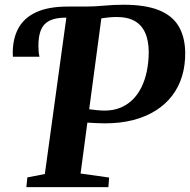

<svg xmlns="http://www.w3.org/2000/svg" viewBox="-20 -770 782 790"><path d="M88.5 0 92.5 -40 164.5 -54 253 -697.5 243 -717 259 -743H328.5Q370 -743 408.8 -746.8Q447.5 -750.5 488.5 -750.5Q576.5 -750.5 632 -728.8Q687.5 -707 714 -663.8Q740.5 -620.5 742 -556.5Q743 -503.5 729.5 -458Q716 -412.5 688.5 -376.5Q661 -340.5 620.5 -315Q580 -289.5 527.8 -276Q475.5 -262.5 412 -262.5Q394 -262.5 373.8 -263.5Q353.5 -264.5 339.5 -265.5L311.5 -56L429 -39.5L426 0ZM411 -315Q446.5 -315 475.2 -326.8Q504 -338.5 525.8 -360Q547.5 -381.5 562 -411Q576.5 -440.5 584 -476.5Q591.5 -512.5 592 -553.5Q592 -603 577 -635.8Q562 -668.5 532.5 -684.5Q503 -700.5 459.5 -700Q442.5 -700 425.5 -698.2Q408.5 -696.5 397 -694.5L347 -320.5Q364 -318 380.8 -316.5Q397.5 -315 411 -315ZM33 -536.5Q33 -540.5 32.8 -544Q32.5 -547.5 32.5 -552Q32.5 -612 56.2 -654.8Q80 -697.5 130 -720.2Q180 -743 259 -743L252.5 -697.5Q208.5 -697.5 183.5 -684.8Q158.5 -672 148.2 -646.2Q138 -620.5 138 -581.5Q138 -569.5 139 -558.2Q140 -547 142.5 -536.5Z"/></svg>

Font: Merriweather 48pt
Style: Bold Italic
Weight: 700
Italic angle: -7.8°
Version: Version 2.101